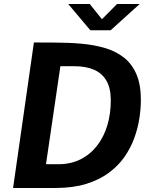

<svg xmlns="http://www.w3.org/2000/svg" viewBox="-20 -934 750 954"><path d="M45 0 148.5 -723Q154 -723 183 -722.8Q212 -722.5 249 -722.5Q320.5 -722.5 385 -716.8Q449.5 -711 503.5 -694.8Q557.5 -678.5 597 -647Q636.5 -615.5 658.2 -564.2Q680 -513 680 -437.5Q680 -394.5 672.5 -345.8Q665 -297 647.2 -248Q629.5 -199 598.5 -154.5Q567.5 -110 520.5 -75.2Q473.5 -40.5 408.2 -20.2Q343 0 256 0ZM208.5 -118H269.5Q332.5 -118 381 -142.8Q429.5 -167.5 463 -211Q496.5 -254.5 513.5 -311.8Q530.5 -369 530.5 -435Q530.5 -495.5 509 -532.8Q487.5 -570 447.2 -587.5Q407 -605 350 -605H280ZM429 -783.5 319 -914H426L486.5 -838.5L561.5 -914H674L529.5 -783.5Z"/></svg>

Font: Public Sans Thin
Style: Bold Italic
Weight: 700
Italic angle: -8°
Version: Version 2.001